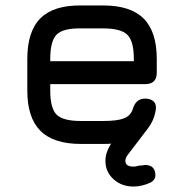

<svg xmlns="http://www.w3.org/2000/svg" viewBox="-20 -527 674 703"><path d="M276 0Q176 0 128 -48Q80 -96 80 -195V-311Q80 -412 128 -460Q176 -508 276 -507H358Q458 -507 506 -459Q554 -411 554 -311V-261Q554 -219 512 -219H164V-195Q164 -130 187.5 -107Q211 -84 276 -84H358Q409 -84 433.5 -93.5Q458 -103 466 -127Q477 -166 511 -166Q532 -166 543 -155Q554 -144 550 -123Q546 -98 535 -78Q530 -68 527 -65L521 -56L450 37Q439 50 439 62Q439 83 469 83Q476 83 485 80.5Q494 78 498 79Q508 77 511 77Q549 77 549 116Q549 131 532 141Q500 156 469 156Q425 156 395.5 129Q366 102 366 62Q366 31 387 -1Q378 0 358 0ZM276 -423Q211 -424 187.5 -400.5Q164 -377 164 -311V-303H470V-311Q470 -376 446.5 -399.5Q423 -423 358 -423Z"/></svg>

Font: Jura
Style: Bold
Weight: 700
Designer: Daniel Johnson, Alexei Vanyashin
Foundry: Daniel Johnson
Version: Version 5.103